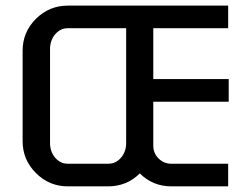

<svg xmlns="http://www.w3.org/2000/svg" viewBox="-20 -660 880 680"><path d="M788.1 0H586.9Q521 0 475.1 -45.9Q429.2 0 362.8 0H220.2Q154.3 0 107.2 -47.1Q60.1 -94.2 60.1 -160.2V-480Q60.1 -546.4 107.2 -593.3Q154.3 -640.1 220.2 -640.1H788.1V-560.1H522.9V-379.9H790V-299.8H522.9V-144Q522.9 -117.2 541.7 -98.6Q560.5 -80.1 586.9 -80.1H788.1ZM426.8 -153.8V-560.1H220.2Q193.8 -560.1 175.5 -538.6Q157.2 -517.1 157.2 -485.8V-153.8Q157.2 -122.6 175.5 -101.3Q193.8 -80.1 220.2 -80.1H362.8Q390.1 -80.1 408.4 -101.3Q426.8 -122.6 426.8 -153.8Z"/></svg>

Font: Laconic
Style: Regular
Weight: 400
Designer: Robby Woodard
Version: Version 1.000